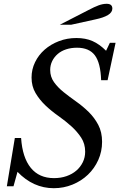

<svg xmlns="http://www.w3.org/2000/svg" viewBox="-20 -980 638 1010"><path d="M558 -755H588L546 -558H512Q509 -649 479 -689Q449 -729 385 -729Q354 -729 328 -720.5Q302 -712 283.5 -696Q265 -680 254.5 -658.5Q244 -637 244 -612Q244 -576 264 -548Q284 -520 314.5 -495.5Q345 -471 380.5 -446Q416 -421 446.5 -391Q477 -361 497 -323Q517 -285 517 -234Q517 -183 497 -138.5Q477 -94 442.5 -61Q408 -28 361.5 -9Q315 10 263 10Q155 10 72 -76L51 0H16L58 -254H91Q98 -151 142 -97Q186 -43 264 -43Q300 -43 330 -53.5Q360 -64 381.5 -82.5Q403 -101 415.5 -126.5Q428 -152 428 -182Q428 -224 407 -256Q386 -288 355 -316Q324 -344 287 -370Q250 -396 219 -425.5Q188 -455 167 -490.5Q146 -526 146 -572Q146 -615 164.5 -653Q183 -691 215 -719Q247 -747 290 -763.5Q333 -780 382 -780Q430 -780 466.5 -764Q503 -748 538 -713ZM295 -850 445 -927Q477 -944 499 -952Q521 -960 541 -960Q571 -960 571 -935Q571 -915 548 -901Q525 -887 482 -878L355 -850Z"/></svg>

Font: SVN-Libre Baskerville
Style: Italic
Weight: 400
Italic angle: -14°
Designer: Pablo Impallari, Rodrigo Fuenzalida
Foundry: Pablo Impallari, Rodrigo Fuenzalida
Version: Version 1.000; ttfautohint (v1.8.4)